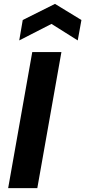

<svg xmlns="http://www.w3.org/2000/svg" viewBox="-20 -968 439 988"><path d="M22 0 146 -700H296L172 0ZM79 -760 97 -865 263 -948 399 -865 380 -760 245 -845Z"/></svg>

Font: DM Sans 18pt Black
Style: Italic
Weight: 900
Italic angle: -10°
Designer: Colophon Foundry, Jonny Pinhorn
Foundry: Colophon Foundry
Version: Version 4.004;gftools[0.9.30]